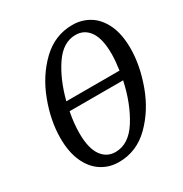

<svg xmlns="http://www.w3.org/2000/svg" viewBox="-171 -854 946 994"><g transform="rotate(-30 302.0 -357.0)"><path d="M601 -470Q601 -369 560 -256.5Q519 -144 440.5 -66.5Q362 11 256 11Q198 11 152 -19Q106 -49 80 -107Q54 -165 54 -247Q54 -351 96 -462.5Q138 -574 216.5 -649.5Q295 -725 400 -725Q456 -725 501.5 -697Q547 -669 574 -612Q601 -555 601 -470ZM176 -398H494Q502 -454 502 -495Q502 -584 471.5 -628Q441 -672 388 -672Q314 -672 260 -593Q206 -514 176 -398ZM485 -345H165Q152 -280 152 -220Q152 -131 183 -87Q214 -43 266 -43Q346 -43 402 -131.5Q458 -220 485 -345Z"/></g></svg>

Font: Noto Serif Cond
Style: Italic
Weight: 400
Width: 3
Italic angle: -12°
Designer: Monotype Design Team
Foundry: Monotype Imaging Inc.
Version: Version 1.001